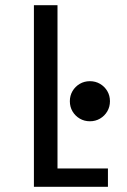

<svg xmlns="http://www.w3.org/2000/svg" viewBox="-20 -720 490 740"><path d="M201.6 -70.6H396V0H110.7V-700H201.6ZM326.5 -252.6Q304.9 -252.6 287.4 -262.9Q269.9 -273.2 259.5 -290.7Q249.2 -308.2 249.2 -329.8Q249.2 -351.4 259.5 -369Q269.9 -386.5 287.4 -396.8Q304.9 -407.1 326.5 -407.1Q348.1 -407.1 365.6 -396.8Q383.1 -386.5 393.5 -369Q403.8 -351.5 403.8 -329.9Q403.8 -308.3 393.5 -290.8Q383.1 -273.2 365.6 -262.9Q348.1 -252.6 326.5 -252.6Z"/></svg>

Font: League Mono Thin Condensed
Style: Regular
Weight: 100
Width: 1
Designer: Tyler Finck
Foundry: The League of Moveable Type / Tyler Finck
Version: Version 2.300;RELEASE